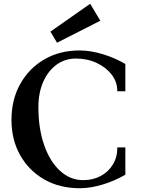

<svg xmlns="http://www.w3.org/2000/svg" viewBox="-20 -984 757 1020"><path d="M404 16Q297 16 215.5 -30.5Q134 -77 87.5 -159Q41 -241 41 -347Q41 -455 87.5 -538Q134 -621 215.5 -668.5Q297 -716 403 -716Q461 -716 526.5 -696Q592 -676 646 -644V-499H603Q604 -547 574 -586.5Q544 -626 494 -649.5Q444 -673 383 -673Q325 -673 280 -640Q235 -607 209.5 -549Q184 -491 184 -415Q184 -301 214.5 -213.5Q245 -126 299 -76.5Q353 -27 422 -27Q474 -27 515 -49Q556 -71 580 -110.5Q604 -150 603 -201H646V-56Q592 -24 526.5 -4Q461 16 404 16ZM283 -757 248 -816 459 -964 513 -874Z"/></svg>

Font: Wittgenstein Semibold
Style: Regular
Weight: 600
Designer: Jörg Drees
Foundry: Jörg Drees
Version: Version 1.303; ttfautohint (v1.8.4.7-5d5b)